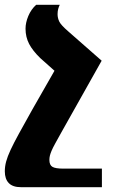

<svg xmlns="http://www.w3.org/2000/svg" viewBox="-58 -512 474 797"><path d="M364 -260 197 37Q182 64 171.5 83Q161 102 156 114Q151 126 149 134.5Q147 143 147 152Q147 173 159.5 180.5Q172 188 206 188H365V265H29Q-5 265 -21.5 248Q-38 231 -38 199Q-38 179 -32.5 158.5Q-27 138 -14 110Q-1 82 21 42Q43 2 76 -57L212 -295ZM190 -492Q186 -484 183.5 -474.5Q181 -465 181 -453Q181 -437 188 -422.5Q195 -408 225 -382L364 -260L201 -189L109 -271Q78 -301 63 -329.5Q48 -358 48 -393Q48 -418 59.5 -445.5Q71 -473 92 -492Z"/></svg>

Font: Noto Serif Armenian ExtraBold
Style: Regular
Weight: 800
Version: Version 2.007